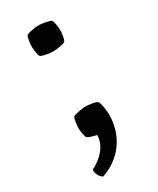

<svg xmlns="http://www.w3.org/2000/svg" viewBox="-158 -494 574 696"><g transform="rotate(-30 129.0 -146.0)"><path d="M179.5 -91Q184 -81.5 186.8 -64.8Q189.5 -48 189.5 -32Q189.5 7 175.2 42.8Q161 78.5 132 106.5Q103 134.5 59 150.5Q48.5 145 42.8 133Q37 121 38 110Q72 93.5 93.2 67Q114.5 40.5 115 9Q106.5 7.5 94.5 4Q82.5 0.5 76.5 -4Q73.5 -9.5 71 -22Q68.5 -34.5 68.5 -46Q68.5 -57.5 70.8 -71.5Q73 -85.5 76.5 -91Q83 -94.5 99.5 -98Q116 -101.5 129 -101.5Q141.5 -101.5 157.2 -98.8Q173 -96 179.5 -91ZM69.5 -387Q69.5 -396 71.5 -410.2Q73.5 -424.5 77.5 -431Q84.5 -435 99.8 -438.2Q115 -441.5 129 -441.5Q141.5 -441.5 157.8 -438.2Q174 -435 180.5 -431Q184.5 -424.5 186.8 -410.2Q189 -396 189 -387Q189 -378 186.8 -363.8Q184.5 -349.5 180.5 -343.5Q175 -339 158.2 -336Q141.5 -333 129 -333Q115 -333 99.8 -336Q84.5 -339 77.5 -343.5Q73.5 -349.5 71.5 -363.8Q69.5 -378 69.5 -387Z"/></g></svg>

Font: Signika
Style: Regular
Weight: 300
Designer: Anna Giedry
Foundry: Anna Giedry
Version: Version 2.000